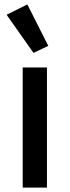

<svg xmlns="http://www.w3.org/2000/svg" viewBox="-20 -851 317 871"><path d="M199 -643 132 -611 10 -784 104 -831ZM193 0H83V-545H193Z"/></svg>

Font: IBM Plex Sans JP Medium
Style: Regular
Weight: 500
Designer: Mike Abbink; Paul van der Laan; Pieter van Rosmalen; Wujin Sim; Yejin Wi; Jinhee Kim; Boomi Park; Yona Kim; Kichan Ma
Foundry: Sandoll Inc.
Version: Version 1.001